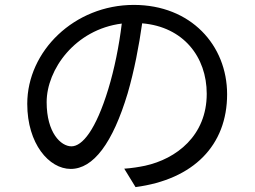

<svg xmlns="http://www.w3.org/2000/svg" viewBox="-20 -736 1040 782"><path d="M271 -140C228 -140 170 -195 170 -320C170 -453 286 -616 476 -640C465 -549 446 -455 421 -373C370 -206 315 -140 271 -140ZM532 26C768 -5 905 -144 905 -352C905 -552 757 -716 525 -716C283 -716 91 -528 91 -313C91 -150 180 -48 268 -48C360 -48 439 -153 500 -356C527 -449 546 -549 559 -641C727 -627 822 -504 822 -354C822 -183 698 -89 571 -61C547 -56 517 -51 486 -49Z"/></svg>

Font: Noto Sans CJK SC Regular
Style: Regular
Weight: 400
Designer: Ryoko NISHIZUKA (kana & ideographs); Paul D. Hunt (Latin, Greek & Cyrillic); Wenlong ZHANG (bopomofo); Sandoll Communica
Foundry: Adobe Systems Incorporated
Version: Version 1.004;PS 1.004;hotconv 1.0.82;makeotf.lib2.5.63406